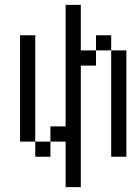

<svg xmlns="http://www.w3.org/2000/svg" viewBox="-20 -645 540 790"><path d="M250 -62.5V125H312.5Q312.5 125 312.5 -375H375V-437.5H312.5V-625H250Q250 -625 250 -125H187.5V-62.5H125V0H187.5V-62.5ZM125 -62.5V-500H62.5V-62.5ZM437.5 -437.5V0H500V-437.5ZM375 -437.5H437.5V-500H375Z"/></svg>

Font: UnifontExMono
Style: Regular
Weight: 500
Version: Version 15.0.06